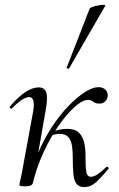

<svg xmlns="http://www.w3.org/2000/svg" viewBox="-20 -751 485 782"><path d="M114.4 -7.2 100.4 -8.4Q110.6 -69.8 135.1 -127.5Q159.6 -185.2 191.5 -234Q223.4 -282.8 258.4 -318.9Q293.4 -355 325.4 -375.5Q357.4 -396 381 -396Q399.6 -396 409.9 -385.3Q420.2 -374.6 418.6 -359.2Q417.2 -345.8 408 -337.4Q398.8 -329 384.2 -329Q369.4 -329 359.7 -336.5Q350 -344 337.8 -344Q319.8 -344 295.2 -324.8Q270.6 -305.6 243.7 -272.5Q216.8 -239.4 191.7 -196.7Q166.6 -154 146.3 -105.4Q126 -56.8 114.4 -7.2ZM82.4 8Q68.2 8 63.6 6.3Q59 4.6 59 1.6Q59 -1.6 64.5 -24.8Q70 -48 74 -74L115 -297Q124.8 -355.6 98.4 -355.6Q86.8 -355.6 68.7 -344Q50.6 -332.4 29.2 -310Q26.2 -306 21.8 -310.5Q17.4 -315 21.2 -318.2Q54.8 -357.2 83.4 -376.1Q112 -395 137.6 -395Q162.4 -395 168.8 -373.3Q175.2 -351.6 165.6 -299.4L114.4 -7.2Q111.8 8 82.4 8ZM323 11Q301.6 11 291.4 -2.7Q281.2 -16.4 278.8 -42.7Q276.4 -69 276.4 -106.6Q276.6 -133.6 273.4 -155.8Q270.2 -178 258.9 -191.9Q247.6 -205.8 223.2 -205.8Q207.8 -205.8 189 -199.6L187.2 -212Q206.6 -220 223.1 -223.1Q239.6 -226.2 253.4 -226.2Q285.6 -226.2 301.5 -210.6Q317.4 -195 322.9 -169.8Q328.4 -144.6 328.2 -116.4Q328 -70.4 331.6 -50.7Q335.2 -31 350.4 -31Q362.2 -31 377.8 -41.4Q393.4 -51.8 412.8 -70.4Q416.6 -74.2 420.6 -69.8Q424.6 -65.4 420.8 -62.2Q394 -29.6 371.8 -9.3Q349.6 11 323 11ZM261.8 -473Q260.8 -470 255.3 -472Q249.8 -474 251.8 -476L345.2 -716Q347 -719.4 357.1 -723Q367.2 -726.6 380 -729Q392.8 -731.4 401.7 -731.3Q410.6 -731.2 408.4 -727Z"/></svg>

Font: Cormorant Infant Light
Style: Italic
Weight: 300
Italic angle: -10°
Designer: Christian Thalmann (Catharsis Fonts)
Foundry: Catharsis Fonts
Version: Version 4.001